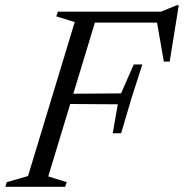

<svg xmlns="http://www.w3.org/2000/svg" viewBox="-40 -720 708 740"><path d="M508.5 -471.5 466 -339 427 -206.5H394.5L414 -318L188 -319.5L200 -358.5L426.5 -360L475.5 -471.5ZM614 -482.5H591.5L563.5 -642.5L588.5 -633H276L289.5 -675H580L642 -700H649ZM146 -40 217 -18 211 0H-19.5L-14 -18L68 -41.5L248 -635L177 -657L183 -675H338.5Z"/></svg>

Font: Newsreader 24pt
Style: Italic
Weight: 400
Italic angle: -17°
Designer: Hugues Gentile
Foundry: Production Type
Version: Version 1.003